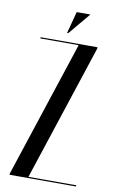

<svg xmlns="http://www.w3.org/2000/svg" viewBox="-94 -903 574 953"><g transform="rotate(10 192.5 -426.5)"><path d="M190 -743 282 -853H213L184 -743ZM251 -693 25 -6V0H360V-6H119L345 -693V-699H58V-693Z"/></g></svg>

Font: Moniqa SemBd Display
Style: Regular
Weight: 600
Designer: Rajesh Rajput
Foundry: Rajesh Rajput
Version: Version 1.000